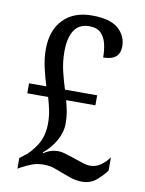

<svg xmlns="http://www.w3.org/2000/svg" viewBox="-83 -783 644 852"><g transform="rotate(10 238.5 -357.0)"><path d="M347 10Q318 10 295 2Q272 -6 250 -14Q229 -23 209.5 -29Q190 -35 165 -35Q138 -35 115 -26.5Q92 -18 68 -5L54 3V-45L72 -59Q100 -78 126.5 -119Q153 -160 153 -219Q153 -249 147 -278Q141 -307 133 -334H39V-379H117Q106 -413 96 -456Q86 -499 86 -541Q86 -626 133 -675Q180 -724 262 -724Q344 -724 381 -692Q418 -660 418 -612Q418 -549 343 -549Q343 -581 336.5 -609.5Q330 -638 312 -656.5Q294 -675 259 -675Q213 -675 191 -641Q169 -607 169 -545Q169 -498 180 -453.5Q191 -409 201 -379H346V-334H214Q221 -309 225.5 -285Q230 -261 230 -232Q230 -192 208.5 -154Q187 -116 153 -88L154 -84Q172 -96 188 -100.5Q204 -105 217 -105Q235 -105 256.5 -98Q278 -91 297 -85Q315 -79 334 -72.5Q353 -66 370 -66Q395 -66 417 -81.5Q439 -97 454 -119V-59Q439 -38 412 -14Q385 10 347 10Z"/></g></svg>

Font: Noto Serif Armenian Condensed
Style: Regular
Weight: 400
Width: 3
Designer: Monotype Design Team
Foundry: Monotype Imaging Inc.
Version: Version 2.008; ttfautohint (v1.8.4.7-5d5b)